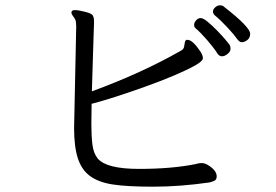

<svg xmlns="http://www.w3.org/2000/svg" viewBox="-20 -711 1040 723"><path d="M799 -509Q786 -530 761 -559Q736 -588 716 -605Q711 -609 711 -617.5Q711 -626 718.5 -634.5Q726 -643 735.5 -643Q745 -643 762 -629Q779 -615 797.5 -596Q816 -577 829.5 -561Q843 -545 845.5 -540.5Q848 -536 848 -526.5Q848 -517 837 -508Q826 -499 816 -499Q806 -499 799 -509ZM249 -664Q249 -673 262 -673Q275 -673 300.5 -666.5Q326 -660 330 -652Q334 -644 334 -634V-623Q334 -617 332.5 -578Q331 -539 329.5 -482.5Q328 -426 326 -367Q514 -436 661 -520Q671 -525 673 -534Q675 -543 676 -551Q677 -559 683 -561H686Q705 -561 734 -518Q744 -503 744 -492Q744 -481 714 -464Q648 -428 525 -384Q402 -340 325 -320L324 -245Q324 -199 328 -166.5Q332 -134 348 -114Q381 -75 503.5 -75Q626 -75 716 -93Q728 -97 739.5 -97Q751 -97 764 -89Q796 -69 796 -47Q796 -34 786.5 -30Q777 -26 769 -24Q657 -8 557 -8Q457 -8 403.5 -16.5Q350 -25 318.5 -48.5Q287 -72 273 -115.5Q259 -159 259 -229L267 -611Q267 -630 263.5 -637Q260 -644 254.5 -651Q249 -658 249 -664ZM788 -654Q782 -660 782 -668Q782 -676 790.5 -683.5Q799 -691 808.5 -691Q818 -691 823 -686Q922 -609 922 -584Q922 -568 911 -560Q900 -552 890.5 -552Q881 -552 871.5 -566Q862 -580 836.5 -607.5Q811 -635 788 -654Z"/></svg>

Font: LXGW WenKai Mono Lite
Style: Regular
Weight: 400
Monospace: yes
Designer: LXGW / Fontworks Inc.
Foundry: LXGW / Fontworks Inc.
Version: Version 1.520; June 14, 2025